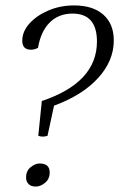

<svg xmlns="http://www.w3.org/2000/svg" viewBox="-20 -675 439 707"><path d="M137 -172Q129 -172 121 -175L134 -303Q337 -371 337 -522Q337 -625 247 -625Q196 -625 163 -592Q130 -559 120 -499Q108 -492 94 -492Q62 -492 62 -525Q62 -559 88.5 -588.5Q115 -618 158.5 -636.5Q202 -655 253 -655Q322 -655 360.5 -621Q399 -587 399 -526Q399 -451 341 -387.5Q283 -324 179 -286L155 -175Q147 -172 137 -172ZM112 12Q94 12 85 2.5Q76 -7 76 -21Q76 -46 93 -59.5Q110 -73 126 -73Q163 -73 163 -40Q163 -16 146 -2Q129 12 112 12Z"/></svg>

Font: Petrona Light
Style: Italic
Weight: 300
Italic angle: -9°
Designer: Ringo R. Seeber
Foundry: Ringo R. Seeber
Version: Version 2.001; ttfautohint (v1.8.3)